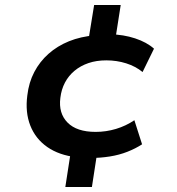

<svg xmlns="http://www.w3.org/2000/svg" viewBox="-20 -638 711 773"><path d="M243 115 266 -34 288 -5Q218 -13 170.5 -46Q123 -79 102 -132.5Q81 -186 90 -254Q96 -306 118 -348Q140 -390 175.5 -421.5Q211 -453 258 -472Q305 -491 364 -496L334 -464L359 -618H466L443 -471L423 -500Q477 -499 524 -483.5Q571 -468 600 -442L554 -348Q526 -371 488 -383Q450 -395 408 -395Q368 -395 336 -384Q304 -373 280 -353Q256 -333 241.5 -305.5Q227 -278 223 -244Q215 -182 252 -144.5Q289 -107 365 -107Q407 -107 447 -119Q487 -131 521 -154L552 -57Q526 -40 493 -27Q460 -14 422 -8Q384 -2 345 -2L372 -28L350 115Z"/></svg>

Font: Nunito Sans 10pt SemiExpanded
Style: Bold Italic
Weight: 700
Width: 6
Italic angle: -9°
Designer: Vernon Adams
Foundry: Vernon Adams
Version: Version 3.101;gftools[0.9.27]